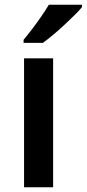

<svg xmlns="http://www.w3.org/2000/svg" viewBox="-20 -786 364 806"><path d="M203 0H81V-541H203ZM324 -756Q313 -742 292.5 -722Q272 -702 248.5 -680Q225 -658 201.5 -638.5Q178 -619 160 -606H79V-619Q95 -638 114.5 -663.5Q134 -689 153 -716.5Q172 -744 185 -766H324Z"/></svg>

Font: Noto Sans Sundanese SemiBold
Style: Regular
Weight: 600
Version: Version 2.003